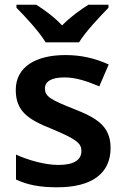

<svg xmlns="http://www.w3.org/2000/svg" viewBox="-20 -786 530 816"><path d="M174 -606H316C343 -651 405 -716 441 -753V-766H356C321 -744 279 -714 244 -678C210 -714 169 -744 134 -766H50V-753C87 -716 147 -651 174 -606ZM450 -157C450 -250 391 -285 294 -323C195 -362 171 -376 171 -410C171 -440 199 -457 254 -457C304 -457 352 -440 402 -419L442 -512C382 -539 324 -552 258 -552C131 -552 47 -501 47 -404C47 -313 99 -278 203 -237C308 -193 326 -176 326 -144C326 -108 297 -85 228 -85C171 -85 101 -105 48 -129V-23C98 0 148 10 224 10C369 10 450 -48 450 -157Z"/></svg>

Font: Noto Sans Tai Tham SemiBold
Style: Regular
Weight: 600
Designer: Monotype Design Team 2013. Revised by David WIlliams 2020
Foundry: Monotype Imaging Inc.
Version: Version 2.002